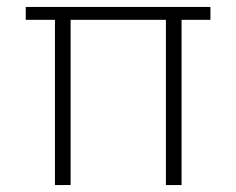

<svg xmlns="http://www.w3.org/2000/svg" viewBox="-20 -532 679 552"><path d="M138 0V-475H54V-512H585V-475H502V0H457V-475H183V0Z"/></svg>

Font: DM Sans 12pt ExtraLight
Style: Regular
Weight: 250
Version: Version 4.004;gftools[0.9.30]